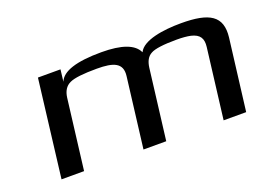

<svg xmlns="http://www.w3.org/2000/svg" viewBox="-77 -695 1266 896"><g transform="rotate(-20 556.5 -247.0)"><path d="M871 -494C782 -494 680 -479 656 -428C636 -472 576 -494 475 -494C351 -494 280 -471 262 -425L269 -484H157L98 0H210L253 -349C257 -380 270 -402 294 -413C317 -424 363 -429 429 -429C512 -429 556 -413 548 -349L505 0H618L661 -349C665 -380 676 -401 697 -412C716 -423 760 -429 826 -429C854 -429 876 -427 895 -423C937 -413 951 -390 946 -349L903 0H1015L1059 -355C1071 -459 1012 -494 871 -494Z"/></g></svg>

Font: Gamestation Extended
Style: Italic
Weight: 400
Width: 7
Designer: Jonas Hecksher
Foundry: Jonas Hecksher, Playtypeª, e-types AS
Version: Version 1.003